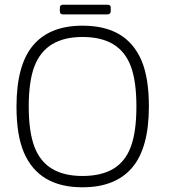

<svg xmlns="http://www.w3.org/2000/svg" viewBox="-20 -785 743 815"><path d="M330 10Q237 10 175 -27Q113 -64 81.5 -137.5Q50 -211 50 -333Q50 -509 120.5 -592.5Q191 -676 330 -676Q425 -676 487 -639Q549 -602 580.5 -528.5Q612 -455 612 -333Q612 -157 541 -73.5Q470 10 330 10ZM330 -38Q410 -38 461 -68.5Q512 -99 535.5 -162.5Q559 -226 559 -333Q559 -440 535.5 -503Q512 -566 461 -597Q410 -628 330 -628Q252 -628 201 -597Q150 -566 126 -503Q102 -440 102 -333Q102 -226 126 -162.5Q150 -99 201 -68.5Q252 -38 330 -38ZM234 -738V-752Q234 -765 248 -765H435Q450 -765 450 -754V-738Q450 -724 436 -724H247Q234 -724 234 -738Z"/></svg>

Font: Vivano Light
Style: Regular
Weight: 300
Designer: Joe Prince, Josias Burgherr
Version: Version 2.064;September 19, 2022;FontCreator 14.0.0.2877 64-